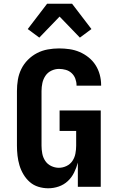

<svg xmlns="http://www.w3.org/2000/svg" viewBox="-20 -1003 640 1031"><path d="M239 8Q212 8 186 0Q160 -8 140 -25.5Q120 -43 106 -66.5Q92 -90 84.5 -115.5Q77 -141 74 -167.5Q71 -194 71 -221V-514Q71 -545 76 -575Q81 -605 94.5 -632.5Q108 -660 130 -682Q152 -704 179 -718Q206 -732 236.5 -737.5Q267 -743 297 -743Q325 -743 353 -739Q381 -735 407 -724Q433 -713 455.5 -695Q478 -677 493 -653.5Q508 -630 515.5 -602.5Q523 -575 523 -547V-543H391V-545Q391 -563 384.5 -580.5Q378 -598 364.5 -610.5Q351 -623 333 -628Q315 -633 297 -633Q276 -633 256 -623.5Q236 -614 224 -596Q212 -578 207.5 -557Q203 -536 203 -514V-221Q203 -200 207 -178.5Q211 -157 223 -139Q235 -121 255 -111.5Q275 -102 296 -102Q317 -102 337 -111.5Q357 -121 369 -139Q381 -157 385 -178.5Q389 -200 389 -221V-300H300V-410H521V0H398V-130Q391 -103 378 -76.5Q365 -50 344 -30.5Q323 -11 295.5 -1.5Q268 8 239 8ZM191 -801 129 -847 233 -983H367L471 -847L409 -801L300 -914Z"/></svg>

Font: Iosevka Extrabold Extended
Style: Regular
Weight: 800
Width: 7
Monospace: yes
Designer: Belleve Invis
Foundry: Belleve Invis
Version: Version 32.5.0; ttfautohint (v1.8.4)